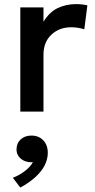

<svg xmlns="http://www.w3.org/2000/svg" viewBox="-20 -530 450 912"><path d="M76.5 0V-495H186.5V-426.5Q214.5 -473 254.5 -491.8Q294.5 -510.5 340.5 -510.5Q355.5 -510.5 369 -509Q382.5 -507.5 395 -504.5L380.5 -391Q365.5 -395.5 350 -398Q334.5 -400.5 319 -400.5Q261.5 -400.5 224 -365.2Q186.5 -330 186.5 -269.5V0ZM76.5 361 41 314.5Q74 301.5 99.8 281.2Q125.5 261 136 240.5Q115 242 97.2 234.8Q79.5 227.5 69 213.2Q58.5 199 58.5 180Q58.5 150.5 78.2 132.2Q98 114 129.5 114Q164 114 185.5 136.5Q207 159 207 196Q207 226 192.5 254.8Q178 283.5 148.8 310.5Q119.5 337.5 76.5 361Z"/></svg>

Font: Geologica Cursive
Style: Regular
Weight: 400
Designer: Sindre Bremnes, Frode Helland
Foundry: Monokrom Skriftforlag AS
Version: Version 1.010;gftools[0.9.28]